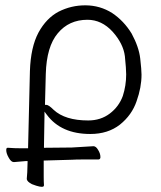

<svg xmlns="http://www.w3.org/2000/svg" viewBox="-20 -502 618 738"><path d="M149 210Q149 214 145.5 215.5Q142 217 131.5 215Q121 213 103 206Q85 197 83 187V184Q85 169 86 122V117H81Q54 119 34 121H33Q23 121 14 105Q4 88 4 75Q4 66 9 66H11Q34 68 65 68H83H88V63L95 -229Q98 -321 128 -377Q158 -432 205 -457Q254 -482 309.5 -481.5Q365 -481 411 -452Q456 -422 486 -373Q514 -321 519 -277Q524 -233 524 -215Q524 -166 505 -113Q487 -60 441 -23Q418 -5 389.5 4Q361 13 327 13Q215 13 160 -61L151 -73V-58L149 61V66H154L256 65L339 60Q349 60 357 74Q366 88 366 102Q366 110 359 111Q349 111 328.5 111Q308 111 298 111Q271 111 257 112L153 115H148V120V176Q148 197 149 210ZM103 207Q103 207 103 206ZM11 66ZM339 60ZM319 -39Q367 -39 402 -65.5Q437 -92 452 -133Q465 -173 465 -216Q465 -237 460 -286Q454 -334 413 -380Q371 -426 316 -426Q245 -426 202 -374Q159 -323 156 -218L153 -104V-99H158Q167 -99 186 -80Q230 -39 319 -39Z"/></svg>

Font: LXGW WenKai TC Light
Style: Regular
Weight: 300
Designer: LXGW / Fontworks Inc.
Foundry: LXGW / Fontworks Inc.
Version: Version 1.330